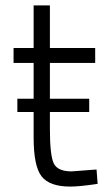

<svg xmlns="http://www.w3.org/2000/svg" viewBox="-20 -677 391 708"><path d="M331 -445H164V-313H309V-264H164V-202Q164 -105 178 -75Q192 -45 244 -45L336 -52L340 1Q274 11 239 11Q163 11 133.5 -26.5Q104 -64 104 -170V-264H44V-313H104V-445H30V-500H104V-657H164V-500H331Z"/></svg>

Font: Titillium Web
Style: Light
Weight: 300
Version: Version 1.001;PS 57.000;hotconv 1.0.70;makeotf.lib2.5.55311